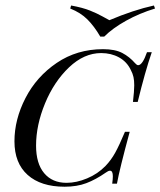

<svg xmlns="http://www.w3.org/2000/svg" viewBox="-20 -685 598 716"><path d="M33.9 -158.1Q33.9 -239.5 75 -319.4Q116.1 -399.2 191.5 -450.4Q266.9 -501.6 364.5 -501.6Q408.9 -501.6 435.9 -487.5Q462.9 -473.4 483.9 -449.2Q490.3 -441.9 495.2 -441.9Q511.3 -441.9 528.2 -490.3H546Q521 -417.7 493.5 -304.8H475.8Q480.6 -346 480.6 -366.9Q480.6 -384.7 477.8 -397.6Q475 -410.5 467.7 -424.2Q453.2 -454.8 423.8 -471Q394.4 -487.1 357.3 -487.1Q293.5 -487.1 237.5 -433.9Q181.5 -380.6 148 -299.6Q114.5 -218.5 114.5 -141.9Q114.5 -75 144.8 -39.1Q175 -3.2 228.2 -3.2Q265.3 -3.2 304.8 -19.8Q344.4 -36.3 373.4 -66.1Q394.4 -87.9 409.7 -115.7Q425 -143.5 446 -193.5H463.7Q425.8 -54 416.1 0H398.4Q400.8 -16.9 400.8 -27.4Q400.8 -48.4 390.3 -48.4Q383.9 -48.4 374.2 -41.1Q337.1 -15.3 302 -2Q266.9 11.3 221 11.3Q132.3 11.3 83.1 -32.7Q33.9 -76.6 33.9 -158.1ZM554 -664.5 558.1 -653.2Q500 -635.5 450 -607.7Q400 -579.8 368.5 -548.4H354Q331.5 -587.1 306 -612.5Q280.6 -637.9 241.9 -653.2L245.2 -664.5Q288.7 -656.5 315.7 -645.6Q342.7 -634.7 362.1 -623.8Q381.5 -612.9 387.9 -609.7Q477.4 -647.6 554 -664.5Z"/></svg>

Font: Playfair Display SC
Style: Italic
Weight: 400
Italic angle: -14°
Designer: Claus Eggers Sørensen
Foundry: Claus Eggers Sørensen
Version: Version 1.202; ttfautohint (v1.6)